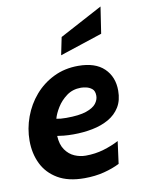

<svg xmlns="http://www.w3.org/2000/svg" viewBox="-86 -821 661 890"><g transform="rotate(-10 244.0 -375.5)"><path d="M239 10Q163 10 114 -19Q65 -48 41.5 -96.5Q18 -145 18 -205Q18 -262 38 -316.5Q58 -371 95 -414Q132 -457 184 -482.5Q236 -508 300 -508Q380 -508 421.5 -468Q463 -428 463 -363Q463 -317 443.5 -285.5Q424 -254 390.5 -235Q357 -216 314 -207.5Q271 -199 224 -199Q199 -199 178.5 -201Q158 -203 148 -205Q150 -164 167.5 -139Q185 -114 210.5 -103Q236 -92 263 -92Q308 -92 348 -104Q388 -116 420 -133L406 -28Q375 -12 332.5 -1Q290 10 239 10ZM204 -280Q265 -280 298.5 -291.5Q332 -303 345.5 -320.5Q359 -338 359 -357Q359 -380 346.5 -390Q334 -400 319 -403Q304 -406 295 -406Q256 -406 227.5 -385Q199 -364 181.5 -335.5Q164 -307 158 -284Q167 -282 178.5 -281Q190 -280 204 -280ZM231 -570 248 -653 450 -761 431 -636Z"/></g></svg>

Font: Cabin VF Beta
Style: Italic
Weight: 400
Italic angle: -7°
Designer: Pablo Impallari
Foundry: Pablo Impallari. http://www.impallari.com Igino Marini. http://www.ikern.com
Version: Version 2.300